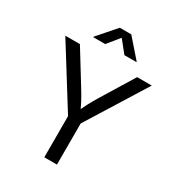

<svg xmlns="http://www.w3.org/2000/svg" viewBox="-218 -1074 1107 1206"><g transform="rotate(30 335.5 -471.0)"><path d="M289.6 0V-298.3L22 -727.5H127.9L272.5 -492.7Q296.4 -454.1 315.7 -418.2Q335 -382.3 355 -332H317.9Q337.9 -383.3 357.2 -419.4Q376.5 -455.6 398.9 -492.7L543 -727.5H648.9L381.3 -298.3V0ZM265.1 -807.1H179.2V-811L293.5 -941.9H376.5L491.2 -811V-807.1H404.8L335.4 -893.1Z"/></g></svg>

Font: Inter 18pt
Style: Regular
Weight: 400
Designer: Rasmus Andersson
Foundry: rsms
Version: Version 4.001;git-66647c0bb